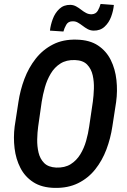

<svg xmlns="http://www.w3.org/2000/svg" viewBox="-20 -916 624 946"><path d="M552.2 -413.6 533.7 -293.5Q524.9 -234.4 504.2 -179.4Q483.4 -124.5 449 -81.3Q414.6 -38.1 364.7 -13.4Q314.9 11.2 248.5 9.8Q185.5 8.3 144.3 -18.3Q103 -44.9 80.6 -88.6Q58.1 -132.3 51.8 -185.3Q45.4 -238.3 52.2 -292.5L70.8 -413.6Q79.6 -472.2 100.3 -527.3Q121.1 -582.5 156 -627Q190.9 -671.4 241 -697Q291 -722.7 357.9 -720.7Q421.9 -719.2 462.9 -691.9Q503.9 -664.6 525.9 -620.1Q547.9 -575.7 553.7 -521.7Q559.6 -467.8 552.2 -413.6ZM419.4 -292.5 437.5 -415.5Q441.4 -444.3 442.6 -478.8Q443.8 -513.2 436.8 -544.9Q429.7 -576.7 409.4 -597.7Q389.2 -618.7 349.6 -620.1Q307.1 -621.6 277.8 -603Q248.5 -584.5 230 -553.2Q211.4 -522 201.2 -485.6Q190.9 -449.2 185.5 -414.6L168 -292Q164.1 -263.7 163.3 -229.5Q162.6 -195.3 169.9 -164.3Q177.2 -133.3 197.5 -112.8Q217.8 -92.3 256.8 -90.3Q299.3 -88.9 328.1 -106.9Q356.9 -125 375.5 -155.3Q394 -185.5 404.3 -221.9Q414.6 -258.3 419.4 -292.5ZM475.6 -896.5 541 -891.6Q538.6 -863.8 527.8 -834.2Q517.1 -804.7 495.6 -784.7Q474.1 -764.6 440.9 -765.1Q424.8 -765.6 411.9 -772.7Q398.9 -779.8 387 -789.1Q375 -798.3 362.8 -805.2Q350.6 -812 335.4 -811Q315.4 -810.1 306.2 -793.7Q296.9 -777.3 292.5 -760.7L226.1 -765.1Q229 -792.5 240 -822.3Q251 -852.1 272.5 -872.3Q293.9 -892.6 327.1 -892.1Q342.3 -891.6 355.5 -884.3Q368.7 -877 380.4 -867.7Q392.1 -858.4 404.8 -851.8Q417.5 -845.2 432.6 -845.7Q453.1 -847.2 462.2 -863.8Q471.2 -880.4 475.6 -896.5Z"/></svg>

Font: Roboto Condensed Medium
Style: Italic
Weight: 500
Italic angle: -12°
Designer: Christian Robertson
Foundry: Google
Version: Version 3.0; 2020